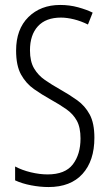

<svg xmlns="http://www.w3.org/2000/svg" viewBox="-20 -745 441 775"><path d="M176 10Q142 10 105.5 3Q69 -4 41 -17V-73Q69 -58 104.5 -49.5Q140 -41 172 -41Q243 -41 274 -81.5Q305 -122 305 -186Q305 -231 290 -258Q275 -285 248 -304Q221 -323 185 -343Q149 -363 117 -385.5Q85 -408 65 -444Q45 -480 45 -541Q45 -627 94.5 -676Q144 -725 223 -725Q261 -725 295.5 -715.5Q330 -706 354 -694L335 -646Q307 -660 278.5 -667Q250 -674 226 -674Q165 -674 133 -639Q101 -604 101 -542Q101 -497 117.5 -469Q134 -441 161.5 -422Q189 -403 221 -385Q260 -363 291.5 -340.5Q323 -318 342 -283Q361 -248 361 -189Q361 -96 313 -43Q265 10 176 10Z"/></svg>

Font: Noto Sans ExtraCondensed Light
Style: Regular
Weight: 300
Width: 2
Designer: Monotype Design Team
Foundry: Monotype Imaging Inc.
Version: Version 2.013; ttfautohint (v1.8.4.7-5d5b)